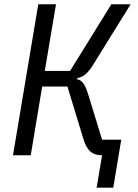

<svg xmlns="http://www.w3.org/2000/svg" viewBox="-20 -718 640 888"><path d="M426.8 149.9H503.9L540.8 -72.1H452.1L389.9 -274.9C372.2 -333.1 360.1 -345.9 335.9 -351.9L337 -356.9C362.9 -361.2 382.1 -373.9 408 -414.1L584.2 -698.2H495L304 -389.9H187.1L239 -698.2H157L40.1 0H122.2L175.1 -317.8H291.9L366.1 -73.9C382.1 -22 405.9 0 452.1 0L449.9 13.8Z"/></svg>

Font: Margiela Mono Italic Italic
Style: Regular
Weight: 400
Designer: Mike Abbink, Paul van der Laan, Pieter van Rosmalen
Foundry: Bold Monday
Version: Version 2.003 2021